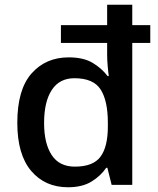

<svg xmlns="http://www.w3.org/2000/svg" viewBox="-20 -780 665 810"><path d="M267 10Q170 10 111.5 -59Q53 -128 53 -262Q53 -402 113 -470Q173 -538 270 -538Q332 -538 370.5 -515Q409 -492 434 -459H439Q437 -471 434.5 -499Q432 -527 432 -548V-599H237V-674H432V-760H538V-674H614V-599H538V0H451L433 -72H428Q405 -38 366 -14Q327 10 267 10ZM296 -77Q373 -77 404 -119Q435 -161 435 -246V-262Q435 -355 404.5 -402.5Q374 -450 294 -450Q231 -450 198.5 -400.5Q166 -351 166 -261Q166 -175 198 -126Q230 -77 296 -77Z"/></svg>

Font: Noto Sans Symbols Medium
Style: Regular
Weight: 500
Version: Version 2.002